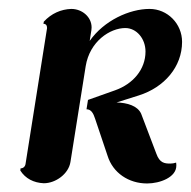

<svg xmlns="http://www.w3.org/2000/svg" viewBox="-20 -416 438 441"><path d="M38.6 -39.1C37.6 -33.2 33.2 -29.3 27.3 -29.3L26.6 -24.4C38.3 -5.9 57.4 3.9 80.6 4.9C107.9 4.9 137.5 -16.6 141.8 -43.9L176.8 -263.9C186 -321 232.7 -351.6 267.8 -351.6C293.5 -351.6 314.2 -327.4 314.2 -297.6C314.2 -256.6 285.6 -223.1 244.1 -208.5L182.1 -186.5L178.7 -165C189.7 -165 194.6 -155 198.2 -144L227.1 -58.1C239.3 -19 275.4 5.4 317.9 5.4C347.4 5.4 385 -8.8 385 -35.4C385 -37.6 385 -40 384.5 -42.5C380.1 -41 375.5 -40.3 371.1 -40.3C357.9 -40.3 346.7 -41.7 339.1 -63L304.2 -154.8C295.9 -173.1 272.5 -179.9 247.8 -180.7L298.8 -196.8C357.4 -215.3 398.2 -262.5 398.2 -319.8C398.2 -361.6 364.7 -395.5 323.5 -395.5C277.6 -395.5 219 -369.1 186 -322L189.9 -346.7C190.2 -348.9 190.4 -350.8 190.4 -353C190.4 -377 168.7 -395.5 143.8 -395.5C120.1 -394.8 97.9 -385 80.6 -366.2L79.8 -361.3C85.2 -361.3 88.1 -357.9 88.1 -351.6Z"/></svg>

Font: RisaltypS01
Style: Medium
Weight: 500
Italic angle: -9°
Designer: gluk
Foundry: gluk
Version: Version 0.24